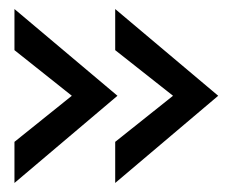

<svg xmlns="http://www.w3.org/2000/svg" viewBox="-20 -465 507 425"><path d="M12 -151 139 -253 12 -354V-445L240 -253L12 -60ZM235 -151 363 -253 235 -354V-445L463 -253L235 -60Z"/></svg>

Font: HK Grotesk
Style: Regular
Weight: 400
Designer: Alfredo Marco Pradil
Foundry: Hanken Design Co.
Version: Version 3.001